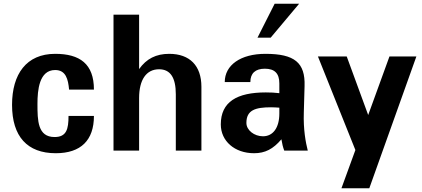

<svg xmlns="http://www.w3.org/2000/svg" viewBox="-20 -800 2242 1020"><path d="M44 -243C44 -75 125 14 276 14C410 14 479 -55 479 -184H344C344 -115 334 -72 270 -72C180 -72 179 -160 179 -248C179 -321 188 -428 273 -428C330 -428 342 -379 347 -324H479C479 -461 404 -514 273 -514C120 -514 44 -406 44 -243Z M719 -279C719 -376 757 -432 825 -432C885 -432 914 -388 914 -299V0H1050V-339C1050 -451 988 -514 879 -514C809 -514 758 -488 719 -433V-722H583V0H719Z M1464 -197C1464 -122 1431 -76 1377 -76C1331 -76 1289 -108 1289 -147C1289 -215 1336 -230 1420 -230C1435 -230 1449 -229 1464 -228ZM1153 -139C1153 -51 1226 14 1330 14C1388 14 1431 -8 1475 -60C1479 -35 1483 -19 1490 0H1615C1604 -43 1591 -112 1594 -202L1598 -343C1602 -467 1545 -514 1390 -514C1258 -514 1174 -454 1174 -364H1310C1310 -411 1337 -435 1387 -435C1439 -435 1464 -410 1464 -357V-305C1439 -308 1419 -309 1392 -309C1239 -309 1153 -259 1153 -139ZM1439 -780 1348 -600H1418L1569 -780Z M1822 -500H1669L1868 -3L1794 200H1942L2192 -500H2049L1936 -189Z"/></svg>

Font: Perun
Style: Bold
Weight: 700
Foundry: Copyright (c) Stefan Peev, Context Ltd, 2016
Version: Version 1.089